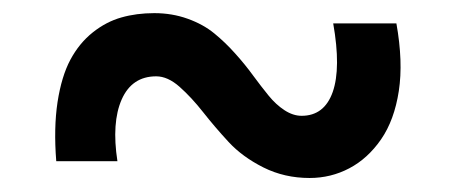

<svg xmlns="http://www.w3.org/2000/svg" viewBox="-20 -459 677 285"><path d="M63.5 -219.7Q59.6 -269 65.4 -307.4Q71.3 -345.7 84.5 -370.4Q97.7 -395 117.7 -410.9Q137.7 -426.8 160.2 -433.1Q182.6 -439.5 209 -439.5Q235.4 -439.5 258.5 -431.2Q281.7 -422.9 298.1 -409.4Q314.5 -396 329.1 -379.6Q343.8 -363.3 355.7 -346.9Q367.7 -330.6 378.7 -317.1Q389.6 -303.7 402.3 -295.4Q415 -287.1 427.7 -287.1Q461.4 -287.1 473.9 -322.5Q486.3 -357.9 474.6 -424.3H568.4Q578.6 -367.2 572 -324Q565.4 -280.8 545.7 -252.2Q525.9 -223.6 498.5 -209.2Q471.2 -194.8 439.5 -194.8Q402.3 -194.8 371.1 -210.4Q339.8 -226.1 319.3 -248.3Q298.8 -270.5 281.5 -292.5Q264.2 -314.5 246.6 -330.1Q229 -345.7 211.9 -345.7Q175.8 -345.7 160.6 -311.3Q145.5 -276.9 154.3 -219.7Z"/></svg>

Font: FjallaOne
Style: Regular
Weight: 400
Designer: Irina Smirnova
Foundry: Irina Smirnova
Version: Version 1.001